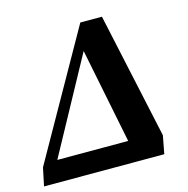

<svg xmlns="http://www.w3.org/2000/svg" viewBox="-126 -752 828 847"><g transform="rotate(-15 288.0 -328.5)"><path d="M-27.5 0H521.7L537.3 -82.6L413 -657.1H314.2L-10.2 -82.6L-27.5 0ZM43.4 -68.6 303 -544.7 308.7 -555.9H291.1L389.5 -65.6L412.4 -97.8H27.7L43.4 -68.6Z"/></g></svg>

Font: Source Serif 4 Variable
Style: Italic
Weight: 400
Italic angle: -12°
Designer: Frank Grießhammer
Foundry: Adobe Systems Incorporated
Version: Version 4.004;hotconv 1.0.116;makeotfexe 2.5.65601